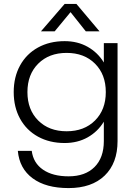

<svg xmlns="http://www.w3.org/2000/svg" viewBox="-20 -720 670 980"><path d="M50 -250Q50 -327 82.5 -386Q115 -445 174 -477.5Q233 -510 310 -510Q376 -510 427.5 -481Q479 -452 510 -401V-500H580V0Q580 113 514 176.5Q448 240 330 240Q214 240 146.5 190Q79 140 71 50H142Q150 112 199.5 146Q249 180 330 180Q415 180 462.5 132.5Q510 85 510 0V-99Q479 -48 427.5 -19Q376 10 310 10Q233 10 174 -22.5Q115 -55 82.5 -114Q50 -173 50 -250ZM520 -250Q520 -340 465 -395Q410 -450 320 -450Q230 -450 175 -395Q120 -340 120 -250Q120 -160 175 -105Q230 -50 320 -50Q410 -50 465 -105Q520 -160 520 -250ZM488 -560H418L340 -658L259 -560H189L310 -700H370Z"/></svg>

Font: Goli Light
Style: Regular
Weight: 300
Designer: jaikishan Patel
Foundry: MagicType
Version: Version 1.000